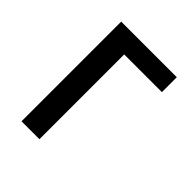

<svg xmlns="http://www.w3.org/2000/svg" viewBox="-200 -868 1001 1001"><g transform="rotate(45 300.0 -367.5)"><path d="M119 0V-735H529V-625H251V0Z"/></g></svg>

Font: Iosevka SS04 XBd Ex
Style: Regular
Weight: 800
Width: 7
Monospace: yes
Designer: Belleve Invis
Foundry: Belleve Invis
Version: Version 19.0.0; ttfautohint (v1.8.4)